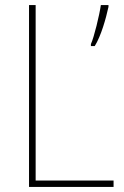

<svg xmlns="http://www.w3.org/2000/svg" viewBox="-20 -734 486 754"><path d="M94 0H426V-25H120V-714H94ZM406 -707V-714H376C371 -677 349 -586 337 -561V-553H352C377 -593 396 -661 406 -707Z"/></svg>

Font: Noto Sans Sinhala UI SemiCondensed Thin
Style: Regular
Weight: 100
Width: 4
Designer: Jelle Bosma - Monotype Design Team
Foundry: Monotype Imaging Inc.
Version: Version 2.006